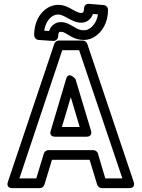

<svg xmlns="http://www.w3.org/2000/svg" viewBox="-20 -945 730 990"><path d="M461 -171H230C219 -171 209 -163 206 -153L167 -25H80L301 -686H388L611 -25H523L485 -153C482 -164 471 -171 461 -171ZM442 -121 481 7C484 17 494 25 505 25H645C683 25 669 -8 669 -8L430 -719C427 -728 417 -736 406 -736H283C274 -736 264 -730 260 -719L21 -8C9 28 45 25 45 25H185C195 25 206 18 209 7L248 -121ZM265 -240H425C427 -240 459 -239 449 -272L369 -538C369 -538 333 -580 321 -538L242 -272C241 -270 230 -240 265 -240ZM299 -290 345 -444 391 -290ZM400 -828C430 -828 452 -850 459 -873L485 -871C479 -833 461 -809 439 -796C431 -791 422 -789 412 -789C381 -789 368 -805 333 -822C320 -828 307 -831 292 -831C262 -831 240 -808 233 -785L208 -787C214 -825 232 -851 253 -863C262 -868 270 -870 280 -870C297 -870 311 -861 330 -851C346 -843 368 -828 400 -828ZM400 -878C385 -878 371 -886 353 -896C337 -905 313 -920 280 -920C262 -920 244 -915 228 -906C184 -881 156 -828 156 -764C156 -753 165 -740 179 -739L253 -734C270 -733 280 -746 280 -759C280 -779 287 -781 292 -781C300 -781 306 -780 311 -777C333 -767 362 -739 412 -739C430 -739 448 -744 464 -753C507 -778 537 -829 537 -894C537 -907 527 -918 514 -919L440 -925C420 -927 413 -911 413 -900C413 -881 405 -878 400 -878Z"/></svg>

Font: Asimov
Style: NarOu
Weight: 500
Designer: Google
Version: Version 2.000980; 2014